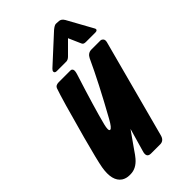

<svg xmlns="http://www.w3.org/2000/svg" viewBox="-222 -800 875 875"><g transform="rotate(-45 216.0 -362.0)"><path d="M312 -639.2 252.9 -580.1Q243.2 -570.3 232.4 -569.3Q229.5 -569.3 225.6 -569.3H169.9Q156.7 -569.3 156.7 -579.1Q157.2 -585.4 164.1 -591.8L293.9 -710.9Q310.5 -724.6 318.8 -724.6Q319.8 -724.6 321.3 -724.6L338.9 -723.6Q352.5 -722.2 361.3 -707.5Q361.8 -706.5 362.3 -706.1L428.7 -585.9Q435.5 -575.2 426.8 -570.8Q423.3 -569.3 418.9 -569.3H358.4Q344.2 -569.3 340.3 -575.7Q339.4 -577.6 337.9 -580.1ZM221.2 -145.5 164.1 -64.5Q152.3 -46.4 141.1 -33.2Q111.8 1 75.2 1H69.3Q47.9 1 31.7 -9.3Q-7.3 -35.6 5.9 -113.3Q12.2 -149.4 43.9 -267.1Q97.7 -465.3 115.2 -513.7Q120.1 -526.9 139.6 -527.3H215.8Q225.1 -527.3 228 -518.6Q230.5 -510.7 224.6 -492.2Q172.9 -330.1 151.4 -246.1Q147 -228.5 147 -218.8Q147 -208 152.8 -208Q163.1 -208 184.6 -247.1Q267.6 -396.5 317.4 -504.9Q328.1 -526.4 349.6 -527.3H409.2Q413.1 -527.3 417 -524.9Q428.7 -518.1 424.8 -502L297.9 -26.4Q291 -1 268.6 0H208Q178.2 0 189.5 -35.2Z"/></g></svg>

Font: Allan
Style: Bold
Weight: 700
Version: Version 1.005